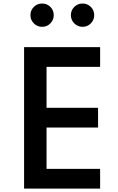

<svg xmlns="http://www.w3.org/2000/svg" viewBox="-20 -1100 690 1120"><path d="M120.5 0V-825H564V-710H251.5V-471H552V-356H251.5V-115H564V0ZM461.5 -943.5Q433.5 -943.5 413.5 -963.5Q393.5 -983.5 393.5 -1011.5Q393.5 -1040 413.5 -1059.8Q433.5 -1079.5 461.5 -1079.5Q490 -1079.5 509.8 -1059.8Q529.5 -1040 529.5 -1011.5Q529.5 -983.5 509.8 -963.5Q490 -943.5 461.5 -943.5ZM225.5 -943.5Q197.5 -943.5 177.5 -963.5Q157.5 -983.5 157.5 -1011.5Q157.5 -1040 177.5 -1059.8Q197.5 -1079.5 225.5 -1079.5Q254 -1079.5 273.8 -1059.8Q293.5 -1040 293.5 -1011.5Q293.5 -983.5 273.8 -963.5Q254 -943.5 225.5 -943.5Z"/></svg>

Font: Spartan Thin SemiBold
Style: Regular
Weight: 600
Version: Version 1.004